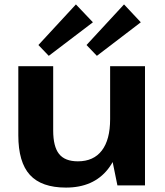

<svg xmlns="http://www.w3.org/2000/svg" viewBox="-20 -840 748 870"><path d="M221 -249Q221 -176 247.5 -142.5Q274 -109 333 -109Q404 -109 441.5 -158Q479 -207 479 -300L535 -381V-312Q535 -157 469 -73.5Q403 10 279 10Q168 10 115.5 -47.5Q63 -105 63 -227V-540H221ZM637 0H512L479 -162V-540H637ZM401 -739 201 -587 154 -636 324 -820ZM618 -739 419 -587 372 -636 542 -820Z"/></svg>

Font: Pathway Extreme 28pt
Style: Bold
Weight: 700
Designer: Eduardo Rodriguez Tunni
Foundry: Eduardo Rodriguez Tunni
Version: Version 1.001;gftools[0.9.26]